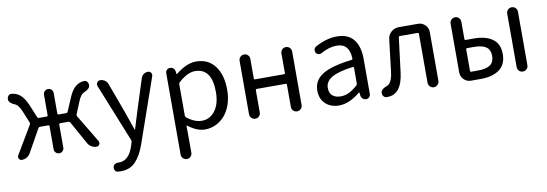

<svg xmlns="http://www.w3.org/2000/svg" viewBox="-58 -959 4553 1598"><g transform="rotate(-10 2218.0 -160.5)"><path d="M578.1 -294.9Q574.2 -286.1 579.1 -277.3L719.7 -43Q723.6 -35.2 723.6 -28.3Q723.6 -21.5 719.7 -14.6Q711.9 0 695.3 0Q672.9 0 652.8 -11.7Q632.8 -23.4 622.1 -43L514.6 -236.3Q509.8 -245.1 500 -245.1H430.7Q420.9 -245.1 420.9 -235.4V-41Q420.9 -24.4 409.2 -12.2Q397.5 0 380.4 0Q363.3 0 351.1 -12.2Q338.9 -24.4 338.9 -41V-235.4Q338.9 -245.1 329.1 -245.1H259.8Q250 -245.1 245.1 -236.3L136.7 -43Q126 -23.4 106.4 -11.7Q86.9 0 64.5 0Q47.9 0 40 -13.7Q36.1 -21.5 36.1 -28.3Q36.1 -35.2 40 -42L179.7 -277.3Q184.6 -286.1 181.6 -294.9L141.6 -392.6Q118.2 -451.2 88.9 -463.9Q43 -482.4 37.1 -507.8Q36.1 -512.7 36.1 -517.6Q36.1 -531.2 43.9 -542Q53.7 -556.6 69.3 -556.6Q71.3 -556.6 72.3 -556.6Q114.3 -553.7 146 -527.3Q177.7 -501 204.1 -440.4L251 -328.1Q254.9 -319.3 264.6 -319.3H329.1Q338.9 -319.3 338.9 -329.1V-502Q338.9 -518.6 351.1 -530.8Q363.3 -543 380.4 -543Q397.5 -543 409.2 -530.8Q420.9 -518.6 420.9 -502V-329.1Q420.9 -319.3 430.7 -319.3H494.1Q503.9 -319.3 507.8 -328.1L555.7 -440.4Q581.1 -501 612.8 -527.3Q644.5 -553.7 686.5 -556.6Q688.5 -556.6 689.5 -556.6Q706.1 -556.6 714.8 -542Q722.7 -531.2 722.7 -517.6Q722.7 -512.7 721.7 -507.8Q716.8 -482.4 670.9 -463.9Q640.6 -451.2 618.2 -392.6Z M860.4 236.3Q845.7 236.3 833 235.4Q817.4 233.4 809.6 219.2Q801.8 205.1 805.7 189.5Q809.6 174.8 822.3 167.5Q835 160.2 851.6 161.1Q853.5 162.1 855.5 162.1Q940.4 162.1 978.5 44.9L988.3 12.7Q991.2 3.9 987.3 -5.9L790 -496.1Q788.1 -502.9 788.1 -508.8Q788.1 -517.6 793.9 -526.4Q802.7 -540 820.3 -540Q841.8 -540 859.4 -527.8Q877 -515.6 883.8 -496.1L978.5 -238.3Q1016.6 -127 1030.3 -88.9Q1031.2 -85.9 1033.7 -85.9Q1036.1 -85.9 1036.1 -88.9Q1042 -106.4 1057.6 -159.2Q1073.2 -211.9 1082 -238.3L1165 -498Q1170.9 -516.6 1187 -528.3Q1203.1 -540 1223.6 -540Q1239.3 -540 1249 -527.3Q1254.9 -518.6 1254.9 -508.8Q1254.9 -503.9 1252.9 -498L1062.5 47.9Q1031.2 136.7 983.9 186.5Q936.5 236.3 860.4 236.3Z M1372.1 186.5V-502.9Q1372.1 -518.6 1383.3 -529.3Q1394.5 -540 1410.2 -540Q1425.8 -540 1438 -529.8Q1450.2 -519.5 1452.1 -502.9L1455.1 -479.5Q1455.1 -478.5 1456.5 -478.5Q1458 -478.5 1459 -479.5Q1551.8 -554.7 1630.9 -554.7Q1734.4 -554.7 1791 -480Q1847.7 -405.3 1847.7 -277.3Q1847.7 -210 1828.1 -153.8Q1808.6 -97.7 1775.9 -61Q1743.2 -24.4 1700.7 -4.4Q1658.2 15.6 1611.3 15.6Q1542 15.6 1468.8 -41Q1466.8 -43 1463.9 -42Q1460.9 -41 1461.9 -38.1L1462.9 47.9V186.5Q1462.9 205.1 1449.7 218.3Q1436.5 231.4 1418 231.4Q1399.4 231.4 1385.7 218.3Q1372.1 205.1 1372.1 186.5ZM1596.7 -60.5Q1665 -60.5 1708.5 -118.7Q1752 -176.8 1752 -276.4Q1752 -477.5 1609.4 -477.5Q1546.9 -477.5 1470.7 -409.2Q1462.9 -402.3 1462.9 -392.6V-127Q1462.9 -117.2 1470.7 -111.3Q1534.2 -60.5 1596.7 -60.5Z M1991.2 -45.9V-497.1Q1991.2 -516.6 2004.9 -529.8Q2018.6 -543 2037.1 -543Q2055.7 -543 2068.8 -529.8Q2082 -516.6 2082 -497.1V-333Q2082 -323.2 2091.8 -323.2H2335Q2344.7 -323.2 2344.7 -333V-497.1Q2344.7 -516.6 2357.9 -529.8Q2371.1 -543 2390.1 -543Q2409.2 -543 2422.4 -529.8Q2435.5 -516.6 2435.5 -497.1V-45.9Q2435.5 -26.4 2422.4 -13.2Q2409.2 0 2390.1 0Q2371.1 0 2357.9 -13.2Q2344.7 -26.4 2344.7 -45.9V-232.4Q2344.7 -242.2 2335 -242.2H2091.8Q2082 -242.2 2082 -232.4V-45.9Q2082 -26.4 2068.8 -13.2Q2055.7 0 2037.1 0Q2018.6 0 2004.9 -13.2Q1991.2 -26.4 1991.2 -45.9Z M2744.1 12.7Q2673.8 12.7 2629.4 -28.3Q2585 -69.3 2585 -140.6Q2585 -227.5 2662.6 -275.4Q2740.2 -323.2 2909.2 -342.8Q2919.9 -343.8 2918.9 -353.5Q2915 -481.4 2807.6 -481.4Q2744.1 -481.4 2674.8 -442.4Q2662.1 -434.6 2647.9 -438Q2633.8 -441.4 2626 -454.1Q2619.1 -467.8 2622.6 -482.4Q2626 -497.1 2639.6 -504.9Q2734.4 -556.6 2822.3 -556.6Q2918 -556.6 2964.4 -497.6Q3010.7 -438.5 3010.7 -334V-37.1Q3010.7 -21.5 2999.5 -10.7Q2988.3 0 2972.7 0Q2957 0 2944.8 -10.7Q2932.6 -21.5 2930.7 -37.1L2927.7 -63.5Q2927.7 -65.4 2926.3 -65.4Q2924.8 -65.4 2922.9 -64.5Q2829.1 12.7 2744.1 12.7ZM2770.5 -59.6Q2806.6 -59.6 2839.8 -75.7Q2873 -91.8 2912.1 -126Q2918.9 -131.8 2918.9 -141.6V-274.4Q2918.9 -278.3 2916 -280.3Q2914.1 -283.2 2911.1 -283.2Q2910.2 -283.2 2910.2 -283.2Q2782.2 -266.6 2728.5 -233.4Q2674.8 -200.2 2674.8 -147.5Q2674.8 -102.5 2700.7 -81.1Q2726.6 -59.6 2770.5 -59.6Z M3151.4 12.7Q3147.5 12.7 3143.6 12.7Q3126 11.7 3116.2 -2.9Q3109.4 -14.6 3109.4 -26.4Q3109.4 -31.2 3110.4 -37.1Q3116.2 -61.5 3162.1 -78.1Q3206.1 -93.8 3216.8 -191.4Q3226.6 -270.5 3249 -459Q3252.9 -495.1 3280.3 -519Q3307.6 -543 3343.8 -543H3506.8Q3542 -543 3566.9 -518.1Q3591.8 -493.2 3591.8 -458V-45.9Q3591.8 -27.3 3578.1 -13.7Q3564.5 0 3545.4 0Q3526.4 0 3513.2 -13.7Q3500 -27.3 3500 -45.9V-459Q3500 -468.8 3490.2 -468.8H3340.8Q3331.1 -468.8 3330.1 -459Q3300.8 -220.7 3293.9 -168Q3271.5 12.7 3151.4 12.7Z M3859.4 0Q3824.2 0 3799.3 -24.9Q3774.4 -49.8 3774.4 -85V-497.1Q3774.4 -516.6 3788.1 -529.8Q3801.8 -543 3820.3 -543Q3838.9 -543 3852.1 -529.8Q3865.2 -516.6 3865.2 -497.1V-351.6Q3865.2 -341.8 3875 -341.8H3942.4Q4043.9 -341.8 4101.1 -300.3Q4158.2 -258.8 4158.2 -172.9Q4158.2 -85.9 4100.6 -43Q4043 0 3942.4 0ZM3865.2 -83Q3865.2 -73.2 3875 -73.2H3932.6Q4002 -73.2 4035.2 -97.2Q4068.4 -121.1 4068.4 -172.9Q4068.4 -224.6 4035.2 -248.5Q4002 -272.5 3932.6 -272.5H3875Q3865.2 -272.5 3865.2 -262.7ZM4252.9 -45.9V-497.1Q4252.9 -516.6 4266.1 -529.8Q4279.3 -543 4298.3 -543Q4317.4 -543 4330.6 -529.8Q4343.8 -516.6 4343.8 -497.1V-45.9Q4343.8 -26.4 4330.6 -13.2Q4317.4 0 4298.3 0Q4279.3 0 4266.1 -13.2Q4252.9 -26.4 4252.9 -45.9Z"/></g></svg>

Font: irohamaru Regular
Style: Regular
Weight: 400
Designer: [Source Han Sans]
Ryoko NISHIZUKA  (kana & ideographs); Paul D. Hunt (Latin, Greek & Cyrillic); Wenlong ZHANG  (bopomofo
Version: Version 1.00